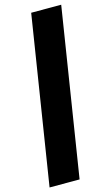

<svg xmlns="http://www.w3.org/2000/svg" viewBox="-162 -779 581 1007"><g transform="rotate(-15 128.5 -275.0)"><path d="M-25 180 119 -730H282L138 180Z"/></g></svg>

Font: MuseoModerno Black
Style: Italic
Weight: 900
Italic angle: -9°
Designer: Pablo Cosgaya, Héctor Gatti, Marcela Romero, and the Authors of The MuseoModerno Project.
Foundry: Omnibus-Type Team
Version: Version 1.003